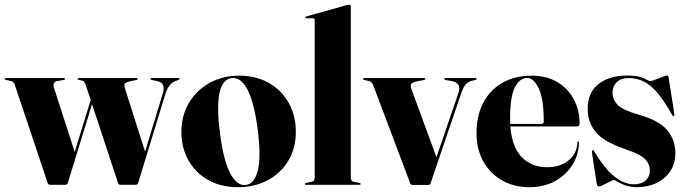

<svg xmlns="http://www.w3.org/2000/svg" viewBox="-24 -768 2851 798"><path d="M247.5 0H185Q176.5 0 174 -7.5L37.5 -415.5Q32.5 -429 20.5 -431.5L0.5 -436Q-4.5 -437 -4.5 -440Q-4.5 -443.5 0 -443.5H241.5Q246 -443.5 246 -439.5Q246 -437 240.5 -435.5L215.5 -431.5Q192.5 -427.5 200.5 -402.5L286.5 -136.5L353 -352.5L332.5 -414Q327 -431 317.5 -433L304.5 -435.5Q298.5 -437 298.5 -440Q298.5 -443.5 303.5 -443.5H543.5Q548 -443.5 548 -439.5Q548 -436.5 542.5 -435.5L514.5 -429.5Q498 -425.5 494.5 -420.2Q491 -415 494.5 -403.5L579 -137.5L652.5 -379Q666.5 -423.5 629 -431L607 -435.5Q601.5 -437 601.5 -440Q601.5 -443.5 606 -443.5H717.5Q722 -443.5 722 -439.5Q722 -437 716.5 -435.5L705 -431Q676.5 -420.5 663 -376.5L550 -7Q547.5 0 539.5 0H477Q469 0 466.5 -8L358.5 -335L257.5 -6.5Q255.5 0 247.5 0Z M971 -453.5Q1039.5 -453.5 1092.5 -423.8Q1145.5 -394 1175.5 -341.2Q1205.5 -288.5 1205.5 -220Q1205.5 -152 1174.5 -100.2Q1143.5 -48.5 1089 -19.2Q1034.5 10 964 10Q895.5 10 842.8 -19Q790 -48 760 -100Q730 -152 730 -220Q730 -287.5 761.2 -340.2Q792.5 -393 846.8 -423.2Q901 -453.5 971 -453.5ZM997.5 1Q1034 -3.5 1047.8 -60.8Q1061.5 -118 1047 -230.5Q1032 -343 1004.8 -395.2Q977.5 -447.5 939 -443.5Q861.5 -433.5 890.5 -212.5Q905 -100.5 932.8 -47.8Q960.5 5 997.5 1Z M1434 -742V-30Q1434 -15 1446 -12.5L1469.5 -8Q1475 -6.5 1475 -3.5Q1475 0 1470.5 0H1247Q1243 0 1243 -3.5Q1243 -6.5 1249 -8L1272 -12.5Q1284 -15 1284 -29.5V-685Q1284 -692 1276.5 -692H1250.5Q1245 -692 1245 -696Q1245 -698.5 1250 -700L1416 -746.5Q1425 -748.5 1428 -748.5Q1434 -748.5 1434 -742Z M1755.5 0.5H1691.5Q1683 0.5 1680.5 -7L1528 -412Q1521.5 -428.5 1510.5 -431L1491 -435.5Q1485 -436.5 1485 -440Q1485 -443.5 1489.5 -443.5H1739.5Q1744 -443.5 1744 -440Q1744 -437 1738.5 -435.5L1714 -431Q1690.5 -426.5 1685.5 -419.8Q1680.5 -413 1685 -400.5L1790 -114.5L1881.5 -382Q1895 -423.5 1853.5 -431L1828 -435.5Q1822.5 -437 1822.5 -440Q1822.5 -443.5 1827 -443.5H1953Q1957 -443.5 1957 -440Q1957 -436.5 1951 -435.5L1936.5 -432Q1921 -428.5 1911.5 -417.5Q1902 -406.5 1893.5 -382L1765.5 -6Q1763.5 0.5 1755.5 0.5Z M2385 -253Q2385 -242.5 2372.5 -242.5H2097Q2104 -156 2145 -114.5Q2186 -73 2250 -73Q2303.5 -73 2338.8 -101Q2374 -129 2376 -177Q2376 -180.5 2379 -180.5Q2382.5 -180.5 2382.5 -176Q2381 -123 2353.8 -80.8Q2326.5 -38.5 2280.8 -14.2Q2235 10 2177 10Q2112.5 10 2062.8 -18.2Q2013 -46.5 1984.8 -97Q1956.5 -147.5 1956.5 -214.5Q1956.5 -287.5 1984.8 -341.2Q2013 -395 2064.5 -424.2Q2116 -453.5 2185.5 -453.5Q2246.5 -453.5 2291.2 -427.5Q2336 -401.5 2360.5 -356Q2385 -310.5 2385 -253ZM2096 -275Q2096 -263.5 2096.5 -253H2227.5Q2236 -253 2236 -263Q2236 -357.5 2215 -400.8Q2194 -444 2167.5 -444Q2136 -444 2116 -405.2Q2096 -366.5 2096 -275Z M2611 -2Q2641.5 -2 2659.2 -17.8Q2677 -33.5 2677 -59Q2677 -86.5 2656.5 -107Q2636 -127.5 2580.5 -146Q2487 -177.5 2452.8 -218Q2418.5 -258.5 2418.5 -316Q2418.5 -383 2463.2 -418.5Q2508 -454 2583.5 -454Q2630 -454 2652 -442.5Q2674 -431 2679 -431Q2684.5 -431 2699.2 -436.8Q2714 -442.5 2728.5 -448.2Q2743 -454 2747.5 -454Q2753.5 -454 2754.5 -448L2778.5 -296Q2780 -287 2776.5 -285.5Q2773.5 -284 2771 -288Q2737.5 -347.5 2708.8 -381.5Q2680 -415.5 2651.2 -429.5Q2622.5 -443.5 2590 -443.5Q2557 -443.5 2539.5 -426.8Q2522 -410 2522 -382.5Q2522 -353 2544.2 -331.2Q2566.5 -309.5 2633.5 -290.5Q2716.5 -267 2749.8 -226.2Q2783 -185.5 2783 -132Q2783 -88.5 2761.8 -56.5Q2740.5 -24.5 2704.2 -7.2Q2668 10 2623.5 10Q2596 10 2575.5 2.5Q2555 -5 2543 -12.5Q2531 -20 2528 -20Q2524.5 -20 2511.2 -13.2Q2498 -6.5 2484.2 0.2Q2470.5 7 2465.5 7Q2457.5 7 2456 -5L2436.5 -132Q2435.5 -142 2439.5 -144.5Q2440.5 -145.5 2444.5 -141Q2489 -66.5 2529.8 -34.2Q2570.5 -2 2611 -2Z"/></svg>

Font: Fraunces 144pt S000
Style: Bold
Weight: 700
Version: Version 1.000; ttfautohint (v1.8.3)